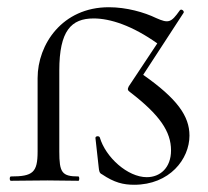

<svg xmlns="http://www.w3.org/2000/svg" viewBox="-20 -500 574 531"><path d="M386 -10C333 -10 272 -65 256 -120C254 -125 243 -124 244 -118L253 -37C254 -27 255 -21 262 -18C296 5 321 11 351 11C449 11 504 -60 504 -125C504 -179 470 -227 376 -293L488 -465C490 -470 481 -477 477 -471C453 -437 446 -435 412 -450C379 -466 330 -480 281 -480C152 -480 84 -377 84 -284V-81C84 -23 71 -12 10 -12C6 -12 6 0 10 0C40 0 73 -1 111 -1C137 -1 172 0 197 0C200 0 200 -12 197 -12C151 -12 144 -23 144 -81V-305C144 -415 177 -449 239 -449C285 -449 346 -429 415 -380L336 -261C332 -253 333 -250 340 -245C422 -182 453 -136 453 -84C453 -36 423 -10 386 -10Z"/></svg>

Font: Cormorant SC
Style: Regular
Weight: 400
Designer: Christian Thalmann (Catharsis Fonts)
Version: Version 1.000;PS 001.000;hotconv 1.0.70;makeotf.lib2.5.58329